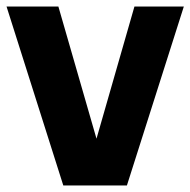

<svg xmlns="http://www.w3.org/2000/svg" viewBox="-21 -567 582 587"><path d="M172.5 0 -1 -547H157.5L274 -143L390 -547H541L367 0Z"/></svg>

Font: Encode Sans SmCnd
Style: Bold
Weight: 700
Width: 4
Designer: Multiple Designers
Foundry: Impallari Type
Version: Version 3.002; ttfautohint (v1.8.3) -l 8 -r 50 -G 200 -x 14 